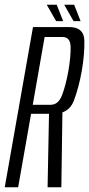

<svg xmlns="http://www.w3.org/2000/svg" viewBox="-48 -789 376 809"><path d="M-28 0 91 -675H243Q306.5 -675 307.5 -617Q308.5 -559 296.5 -490Q284.5 -421.5 263.5 -365.5Q249 -327.5 215 -315.5L210.5 0H152.5L158.5 -309.5H83L28.5 0ZM90 -347.5H165.5Q198 -347.5 213.5 -388.2Q229 -429 240 -489.5Q250.5 -550.5 249.5 -591.8Q248.5 -633 216 -633H140ZM262 -700 222.5 -769H264.5L291.5 -700ZM188.5 -700 149 -769H191L218 -700Z"/></svg>

Font: Anybody Condensed Light
Style: Italic
Weight: 300
Width: 3
Italic angle: -10°
Designer: Tyler Finck
Foundry: Etcetera Type Company
Version: Version 1.010; ttfautohint (v1.8.3) -l 8 -r 50 -G 200 -x 14 